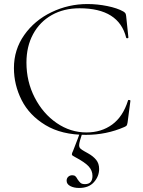

<svg xmlns="http://www.w3.org/2000/svg" viewBox="-20 -656 709 951"><path d="M591 -599Q599 -594 601.5 -589.5Q604 -585 605 -575L616 -470Q616 -467 611 -466.5Q606 -466 605 -469Q569 -615 374 -615Q296 -615 236.5 -581.5Q177 -548 144 -487Q111 -426 111 -346Q111 -252 152 -172.5Q193 -93 261 -46.5Q329 0 408 0Q482 0 535.5 -39Q589 -78 614 -158Q614 -161 618 -161Q621 -161 623.5 -160Q626 -159 626 -157L612 -50Q610 -38 607.5 -34.5Q605 -31 596 -27Q507 12 405 12Q285 12 205 -36.5Q125 -85 87 -160.5Q49 -236 49 -319Q49 -410 100 -482.5Q151 -555 235 -595.5Q319 -636 413 -636Q462 -636 511.5 -626Q561 -616 591 -599ZM372 63Q372 74 378.5 80Q385 86 397.5 93Q410 100 417 104Q442 118 456.5 136Q471 154 471 181Q471 217 445.5 246Q420 275 372 275Q346 275 328 265.5Q310 256 310 239Q310 227 318 219.5Q326 212 338 212Q348 212 353.5 217Q359 222 364 232Q372 244 379 250Q386 256 401 256Q438 256 438 215Q438 189 419.5 168.5Q401 148 352 122Q344 118 340 115Q336 112 336 108Q336 103 342 91Q353 63 366 29L376 1L388 2Q381 23 376.5 39Q372 55 372 63Z"/></svg>

Font: Cormorant Unicase Light
Style: Regular
Weight: 300
Designer: Christian Thalmann (Catharsis Fonts)
Foundry: Catharsis Fonts
Version: Version 4.000